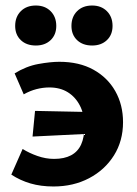

<svg xmlns="http://www.w3.org/2000/svg" viewBox="-20 -662 498 696"><path d="M174 14Q128 14 90.5 3Q53 -8 21 -29L62 -122Q86 -107 116 -96.5Q146 -86 176 -86Q213 -86 237.5 -99Q262 -112 274 -138Q286 -164 286 -205Q286 -247 270 -278.5Q254 -310 226 -327.5Q198 -345 159 -345Q136 -345 112.5 -339Q89 -333 66 -320L33 -396Q75 -422 119 -430Q163 -438 195 -438Q267 -438 318.5 -409.5Q370 -381 398 -331.5Q426 -282 426 -219Q426 -151 393 -98.5Q360 -46 303 -16Q246 14 174 14ZM98 -167 107 -260 351 -255 342 -179ZM110 -497Q76 -497 55.5 -516.5Q35 -536 35 -568Q35 -601 55.5 -621.5Q76 -642 110 -642Q143 -642 163.5 -621.5Q184 -601 184 -568Q184 -536 163.5 -516.5Q143 -497 110 -497ZM314 -497Q280 -497 259.5 -516.5Q239 -536 239 -568Q239 -601 259.5 -621.5Q280 -642 314 -642Q347 -642 367.5 -621.5Q388 -601 388 -568Q388 -536 367.5 -516.5Q347 -497 314 -497Z"/></svg>

Font: Ysabeau Infant ExtraBold
Style: Regular
Weight: 800
Designer: Christian Thalmann (Catharsis Fonts)
Version: Version 2.001;gftools[0.9.30]; featfreeze: ss01,ss02,lnum